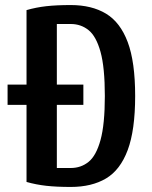

<svg xmlns="http://www.w3.org/2000/svg" viewBox="-20 -730 600 760"><path d="M260 10Q204 10 163.5 5.5Q123 1 85 -9.8V-315H10V-395H85V-690Q123 -701 163.5 -705.5Q204 -710 260 -710Q343 -710 399.5 -676Q456 -642 485.5 -563.5Q515 -485 515 -350Q515 -215 485.5 -136Q456 -57 399.5 -23.5Q343 10 260 10ZM205 -65H260Q300.5 -65 330.6 -89.3Q360.8 -113.6 377.9 -175.8Q395 -238 395 -350Q395 -463 377.9 -524.7Q360.8 -586.4 330.6 -610.7Q300.5 -635 260 -635H205V-395H310V-315H205Z"/></svg>

Font: Cuprum
Style: Regular
Weight: 400
Designer: Jovanny Lemonad
Foundry: Jovanny Lemonad
Version: Version 3.000